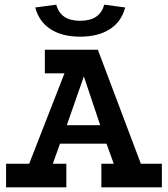

<svg xmlns="http://www.w3.org/2000/svg" viewBox="-20 -802 720 822"><path d="M6 0V-101H105L256 -488H172V-589H399L583 -101H673V0H414V-101H467L436 -187H237L206 -101H264V0ZM266 -266H409L339 -475ZM323 -645Q246 -645 196.5 -677Q147 -709 131 -770L221 -782Q239 -713 323 -713Q408 -713 426 -782L516 -770Q500 -709 450 -677Q400 -645 323 -645Z"/></svg>

Font: Podkova
Style: Bold
Weight: 700
Designer: Ilya Yudin
Foundry: Cyreal (www.cyreal.org)
Version: Version 2.102; ttfautohint (v1.8.1.43-b0c9)